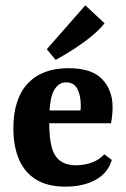

<svg xmlns="http://www.w3.org/2000/svg" viewBox="-20 -688 471 718"><path d="M30 -208Q30 -318 83.5 -375.5Q137 -433 236 -433Q323 -433 362 -392Q401 -351 401 -288Q401 -273 399.5 -257Q398 -241 395 -227H120V-275H281Q282 -280 282 -284Q282 -288 282 -294Q282 -332 269 -356Q256 -380 227 -380Q198 -380 181 -348.5Q164 -317 164 -231Q164 -175 173 -139.5Q182 -104 204.5 -87Q227 -70 265 -70Q295 -70 323 -80Q351 -90 370 -111L398 -90Q384 -41 337.5 -15.5Q291 10 225 10Q158 10 115 -16.5Q72 -43 51 -92Q30 -141 30 -208ZM155 -504 299 -668 371 -601Q353 -578 324 -554Q295 -530 260 -507Q225 -484 188 -464Z"/></svg>

Font: Yrsa
Style: Regular
Weight: 400
Designer: Anna Giedrys (Yrsa+Rasa design), David Brezina (Yrsa art-direction, Rasa art-direction, design)
Foundry: Rosetta Type Foundry
Version: Version 2.004